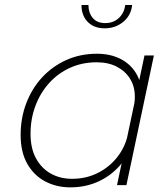

<svg xmlns="http://www.w3.org/2000/svg" viewBox="-20 -758 682 786"><path d="M268 9Q211 9 164.8 -15.5Q118.5 -40 91.5 -87.8Q64.5 -135.5 64.5 -205.5Q64.5 -275.5 87.8 -336Q111 -396.5 153 -441.8Q195 -487 252 -512.5Q309 -538 377 -538Q431.5 -538 472.5 -517.2Q513.5 -496.5 536.5 -459Q559.5 -421.5 559.5 -371.5Q559.5 -356 557.8 -342.8Q556 -329.5 552.5 -316H526Q529 -327.5 530.5 -338.2Q532 -349 532 -362.5Q532 -403.5 512.8 -435Q493.5 -466.5 458.5 -484.8Q423.5 -503 376 -503Q316 -503 266.2 -480.2Q216.5 -457.5 180.5 -417.2Q144.5 -377 124.8 -324Q105 -271 105 -210.5Q105 -151 127.2 -110Q149.5 -69 187.8 -47.5Q226 -26 275 -26Q332.5 -26 380 -49.8Q427.5 -73.5 459.8 -114.5Q492 -155.5 503 -205.5L531.5 -204.5Q518.5 -141 481 -92.8Q443.5 -44.5 388.8 -17.8Q334 9 268 9ZM497.5 0H459L571.5 -531H610ZM313.5 -737.5H342Q342 -706 359.5 -684.8Q377 -663.5 410.5 -663.5Q444.5 -663.5 466.8 -684.5Q489 -705.5 492.5 -737.5H521Q516.5 -694.5 484.2 -668.2Q452 -642 408.5 -642Q365 -642 339.2 -668.2Q313.5 -694.5 313.5 -737.5Z"/></svg>

Font: Epilogue ExtraLight
Style: Italic
Weight: 250
Italic angle: -12°
Designer: Tyler Finck
Foundry: Etcetera Type Co
Version: Version 2.112